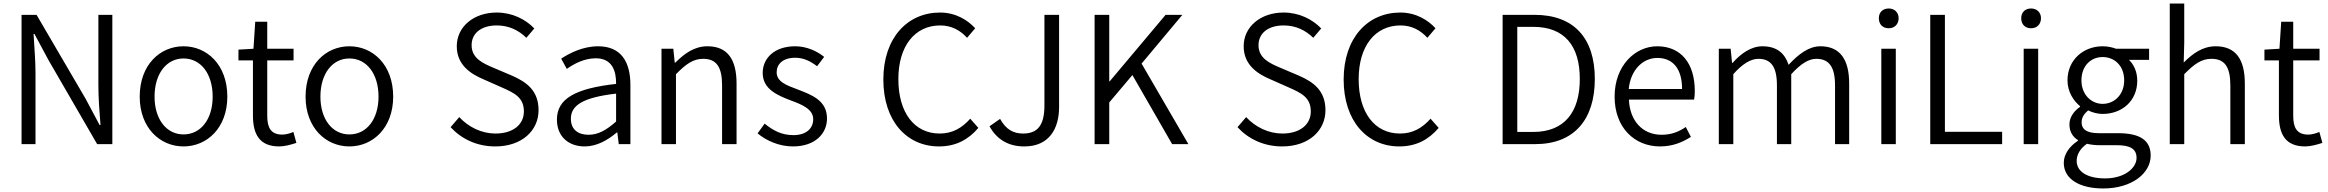

<svg xmlns="http://www.w3.org/2000/svg" viewBox="-20 -816 13182 1087"><path d="M102 0H181V-401C181 -476 174 -551 170 -624H175L255 -475L530 0H616V-732H537V-335C537 -261 543 -181 549 -108H544L464 -258L187 -732H102Z M1019 13C1151 13 1267 -91 1267 -269C1267 -450 1151 -554 1019 -554C887 -554 771 -450 771 -269C771 -91 887 13 1019 13ZM1019 -55C922 -55 855 -141 855 -269C855 -398 922 -485 1019 -485C1117 -485 1184 -398 1184 -269C1184 -141 1117 -55 1019 -55Z M1561 13C1591 13 1627 3 1658 -7L1641 -69C1623 -61 1598 -54 1578 -54C1513 -54 1493 -94 1493 -160V-474H1642V-540H1493V-693H1425L1415 -540L1330 -535V-474H1412V-163C1412 -57 1448 13 1561 13Z M1958 13C2090 13 2206 -91 2206 -269C2206 -450 2090 -554 1958 -554C1826 -554 1710 -450 1710 -269C1710 -91 1826 13 1958 13ZM1958 -55C1861 -55 1794 -141 1794 -269C1794 -398 1861 -485 1958 -485C2056 -485 2123 -398 2123 -269C2123 -141 2056 -55 1958 -55Z M2784 13C2935 13 3029 -77 3029 -192C3029 -302 2963 -351 2878 -388L2772 -433C2716 -457 2650 -485 2650 -560C2650 -629 2706 -672 2792 -672C2861 -672 2916 -645 2960 -602L3005 -655C2955 -707 2880 -745 2792 -745C2662 -745 2566 -665 2566 -554C2566 -447 2647 -397 2715 -368L2821 -321C2891 -290 2946 -265 2946 -185C2946 -111 2885 -60 2785 -60C2707 -60 2633 -96 2580 -153L2531 -96C2593 -29 2680 13 2784 13Z M3290 13C3358 13 3420 -22 3472 -66H3475L3483 0H3549V-335C3549 -465 3497 -554 3366 -554C3279 -554 3203 -514 3157 -484L3189 -426C3230 -455 3288 -486 3353 -486C3446 -486 3469 -414 3468 -341C3236 -315 3133 -257 3133 -139C3133 -41 3201 13 3290 13ZM3312 -53C3257 -53 3212 -79 3212 -144C3212 -218 3277 -264 3468 -286V-128C3413 -79 3366 -53 3312 -53Z M3725 0H3807V-396C3863 -453 3904 -483 3961 -483C4036 -483 4068 -437 4068 -333V0H4150V-343C4150 -481 4098 -554 3985 -554C3911 -554 3855 -513 3803 -461H3800L3792 -540H3725Z M4469 13C4594 13 4662 -59 4662 -145C4662 -248 4575 -279 4495 -310C4433 -333 4377 -353 4377 -407C4377 -451 4410 -489 4482 -489C4532 -489 4570 -468 4606 -441L4646 -494C4605 -527 4546 -554 4482 -554C4365 -554 4298 -487 4298 -403C4298 -311 4382 -276 4458 -247C4518 -225 4584 -199 4584 -141C4584 -91 4547 -51 4472 -51C4404 -51 4356 -78 4309 -116L4269 -61C4319 -19 4392 13 4469 13Z M5296 13C5391 13 5462 -25 5519 -92L5473 -144C5425 -90 5371 -60 5300 -60C5156 -60 5066 -179 5066 -368C5066 -556 5160 -672 5303 -672C5367 -672 5417 -644 5455 -602L5501 -656C5459 -702 5391 -745 5302 -745C5117 -745 4981 -601 4981 -366C4981 -130 5114 13 5296 13Z M5779 13C5919 13 5976 -86 5976 -211V-732H5893V-219C5893 -106 5854 -60 5772 -60C5717 -60 5675 -83 5642 -143L5582 -101C5624 -26 5689 13 5779 13Z M6177 0H6260V-236L6391 -391L6616 0H6708L6443 -456L6674 -732H6579L6262 -355H6260V-732H6177Z M7239 13C7390 13 7484 -77 7484 -192C7484 -302 7418 -351 7333 -388L7227 -433C7171 -457 7105 -485 7105 -560C7105 -629 7161 -672 7247 -672C7316 -672 7371 -645 7415 -602L7460 -655C7410 -707 7335 -745 7247 -745C7117 -745 7021 -665 7021 -554C7021 -447 7102 -397 7170 -368L7276 -321C7346 -290 7401 -265 7401 -185C7401 -111 7340 -60 7240 -60C7162 -60 7088 -96 7035 -153L6986 -96C7048 -29 7135 13 7239 13Z M7902 13C7997 13 8068 -25 8125 -92L8079 -144C8031 -90 7977 -60 7906 -60C7762 -60 7672 -179 7672 -368C7672 -556 7766 -672 7909 -672C7973 -672 8023 -644 8061 -602L8107 -656C8065 -702 7997 -745 7908 -745C7723 -745 7587 -601 7587 -366C7587 -130 7720 13 7902 13Z M8487 0H8671C8892 0 9009 -139 9009 -369C9009 -599 8892 -732 8667 -732H8487ZM8570 -69V-664H8660C8838 -664 8924 -556 8924 -369C8924 -182 8838 -69 8660 -69Z M9378 13C9452 13 9507 -12 9553 -41L9524 -97C9483 -69 9441 -53 9387 -53C9279 -53 9207 -132 9202 -252H9571C9574 -266 9575 -283 9575 -301C9575 -457 9497 -554 9362 -554C9238 -554 9121 -445 9121 -269C9121 -92 9235 13 9378 13ZM9201 -312C9212 -423 9283 -488 9363 -488C9451 -488 9503 -427 9503 -312Z M9711 0H9793V-396C9844 -454 9892 -483 9935 -483C10007 -483 10040 -437 10040 -333V0H10121V-396C10174 -454 10219 -483 10263 -483C10335 -483 10369 -437 10369 -333V0H10449V-343C10449 -481 10396 -554 10286 -554C10221 -554 10164 -511 10106 -449C10085 -513 10041 -554 9958 -554C9894 -554 9836 -513 9789 -460H9786L9778 -540H9711Z M10631 0H10713V-540H10631ZM10673 -656C10705 -656 10729 -678 10729 -713C10729 -746 10705 -768 10673 -768C10639 -768 10617 -746 10617 -713C10617 -678 10639 -656 10673 -656Z M10908 0H11315V-70H10991V-732H10908Z M11437 0H11519V-540H11437ZM11479 -656C11511 -656 11535 -678 11535 -713C11535 -746 11511 -768 11479 -768C11445 -768 11423 -746 11423 -713C11423 -678 11445 -656 11479 -656Z M11887 251C12051 251 12156 164 12156 65C12156 -23 12094 -62 11971 -62H11862C11788 -62 11765 -88 11765 -123C11765 -154 11782 -174 11802 -191C11827 -178 11858 -171 11884 -171C11994 -171 12080 -245 12080 -359C12080 -409 12061 -451 12033 -477H12147V-540H11960C11942 -547 11915 -554 11884 -554C11776 -554 11685 -478 11685 -361C11685 -296 11720 -244 11756 -215V-211C11728 -192 11696 -157 11696 -112C11696 -69 11716 -40 11744 -23V-19C11694 14 11664 59 11664 106C11664 198 11754 251 11887 251ZM11884 -228C11820 -228 11764 -280 11764 -361C11764 -444 11818 -493 11884 -493C11951 -493 12006 -444 12006 -361C12006 -280 11950 -228 11884 -228ZM11898 194C11796 194 11737 155 11737 95C11737 62 11754 27 11795 -2C11820 4 11846 6 11864 6H11963C12037 6 12076 25 12076 78C12076 136 12007 194 11898 194Z M12264 0H12346V-396C12402 -453 12443 -483 12500 -483C12575 -483 12607 -437 12607 -333V0H12689V-343C12689 -481 12637 -554 12524 -554C12450 -554 12394 -513 12343 -462L12346 -575V-796H12264Z M13031 13C13061 13 13097 3 13128 -7L13111 -69C13093 -61 13068 -54 13048 -54C12983 -54 12963 -94 12963 -160V-474H13112V-540H12963V-693H12895L12885 -540L12800 -535V-474H12882V-163C12882 -57 12918 13 13031 13Z"/></svg>

Font: Noto Sans CJK SC DemiLight
Style: Regular
Weight: 350
Designer: Ryoko NISHIZUKA 西塚涼子 (kana, bopomofo & ideographs); Paul D. Hunt (Latin, Greek & Cyrillic); Sandoll Communications 산돌커뮤니
Foundry: Adobe
Version: Version 2.004;hotconv 1.0.118;makeotfexe 2.5.65603